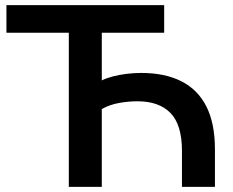

<svg xmlns="http://www.w3.org/2000/svg" viewBox="-20 -725 906 745"><path d="M247 0V-598H5V-705H617V-598H375V-413Q393 -422 418 -428.5Q443 -435 471.5 -438.5Q500 -442 528 -442Q620 -442 684 -409.5Q748 -377 781 -311.5Q814 -246 814 -146V0H686V-140Q686 -241 641.5 -286.5Q597 -332 514 -332Q478 -332 442 -325.5Q406 -319 375 -302V0Z"/></svg>

Font: NunitoSans3
Style: Bold
Weight: 700
Designer: Vernon Adams
Foundry: Vernon Adams
Version: Version 3.101;gftools[0.9.27]